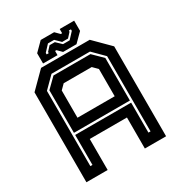

<svg xmlns="http://www.w3.org/2000/svg" viewBox="-194 -972 1032 1104"><g transform="rotate(-30 322.0 -420.0)"><path d="M57.5 0V-597L160.5 -700H483.5L586.5 -597V0H445.5V-206H198.5V0ZM123.5 -69H137.5V-268H509V-69H523V-568.5L451 -640.5H195.5L123.5 -568.5ZM198.5 -347H445.5V-528L415 -558.5H229L198.5 -528ZM137.5 -282V-564.5L200.5 -626.5H446L509 -564.5V-282ZM183 -716V-784L239 -840H328L356 -812H365V-840H461V-772L405 -716H316L288 -744H279V-716ZM227 -751H241V-759L268 -788.5H303L338 -755H382L420 -796V-806H406V-798L379 -768.5H340L306 -802H265L227 -761Z"/></g></svg>

Font: Tourney Thin
Style: Bold
Weight: 700
Version: Version 1.015